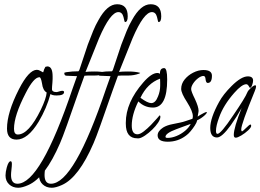

<svg xmlns="http://www.w3.org/2000/svg" viewBox="-20 -642 1227 905"><path d="M58 16Q13 16 13 -36Q13 -111 69 -221Q116 -313 154 -313Q162 -313 172 -307L183 -301L185 -305Q186 -313 194 -327Q200 -329 203 -329Q228 -329 228 -282Q228 -277 228 -269.5Q228 -262 227 -252Q226 -242 225.5 -234.5Q225 -227 225 -222Q225 -208 246 -208Q250 -208 259 -211Q268 -214 273 -214Q282 -214 282 -208Q282 -192 247 -192Q226 -192 218 -199Q200 -132 162 -68Q111 16 58 16ZM64 -8Q115 -8 172 -124Q198 -178 200 -206Q182 -216 178 -249Q173 -278 166 -278Q139 -278 101 -203Q46 -97 46 -35Q46 -8 64 -8Z M66 243Q40 243 23 227Q6 211 6 185Q6 169 12 147Q20 118 30 118Q36 118 36 131Q36 135 35.5 142Q35 149 34 157Q33 165 32.5 171.5Q32 178 32 183Q32 224 62 224Q171 224 322 -224L343 -283L294 -285Q283 -285 283 -298Q283 -302 321 -305L350 -306Q352 -310 354 -312L394 -432Q407 -467 419 -496Q431 -525 444 -547Q485 -622 532 -622Q582 -622 582 -565Q582 -538 569 -538Q567 -538 562 -562Q556 -585 538 -585Q500 -585 447 -462L386 -310L383 -303Q390 -304 400.5 -304.5Q411 -305 425 -305Q460 -305 481 -299L483 -298L478 -295Q453 -286 427 -286Q407 -286 395 -286Q383 -286 378 -285L352 -213Q318 -115 296 -53.5Q274 8 263 33Q193 195 114 230Q85 243 66 243ZM224 243Q198 243 181 227Q164 211 164 185Q164 169 170 147Q178 118 188 118Q194 118 194 131Q194 135 193.5 142Q193 149 192 157Q191 165 190.5 171.5Q190 178 190 183Q190 224 220 224Q329 224 480 -224L501 -283L452 -285Q441 -285 441 -298Q441 -302 479 -305L508 -306Q510 -310 512 -312L552 -432Q565 -467 577 -496Q589 -525 602 -547Q643 -622 690 -622Q740 -622 740 -565Q740 -538 727 -538Q725 -538 720 -562Q714 -585 696 -585Q658 -585 605 -462L544 -310L541 -303Q548 -304 558.5 -304.5Q569 -305 583 -305Q618 -305 639 -299L641 -298L636 -295Q611 -286 585 -286Q565 -286 553 -286Q541 -286 536 -285L510 -213Q476 -115 454 -53.5Q432 8 421 33Q351 195 272 230Q243 243 224 243Z M627 10Q573 10 573 -59V-64Q573 -159 655 -253Q694 -298 722 -298Q730 -298 734 -294Q733 -321 754 -321Q768 -321 768 -267Q768 -135 701 -135Q661 -135 632 -164Q601 -101 601 -50Q601 -9 628 -9Q640 -9 657.5 -22.5Q675 -36 692 -53.5Q709 -71 720.5 -84.5Q732 -98 732 -98Q736 -98 736 -92Q736 -80 725 -63.5Q714 -47 697.5 -31Q681 -15 664 -3.5Q647 8 635 10ZM693 -156Q713 -156 725 -188Q735 -212 735 -238V-254Q735 -265 734.5 -269.5Q734 -274 734 -271Q674 -249 642 -181Q676 -156 693 -156Z M771 26Q723 26 723 -4Q723 -24 749 -41Q767 -52 794 -57Q813 -61 828 -64Q843 -67 854 -71L887 -82Q888 -85 888.5 -88Q889 -91 889 -94Q889 -117 862 -160Q834 -203 834 -223Q834 -247 850 -267Q866 -287 890.5 -299.5Q915 -312 939 -312Q979 -312 979 -285Q979 -251 959 -251Q951 -251 949 -268Q948 -284 939 -284Q928 -284 914 -273.5Q900 -263 890.5 -248.5Q881 -234 881 -222Q881 -211 899 -175Q916 -138 916 -120Q916 -118 915.5 -114.5Q915 -111 914 -106Q913 -102 912.5 -98Q912 -94 912 -92Q915 -95 923.5 -100Q932 -105 941 -109.5Q950 -114 953 -114Q955 -114 955 -113Q955 -108 946.5 -100Q938 -92 927.5 -85Q917 -78 909 -75V-73Q907 -64 898 -50Q889 -36 878 -23Q867 -10 857 -3Q819 26 771 26ZM770 8Q790 8 812 -1Q834 -10 852.5 -25.5Q871 -41 879 -58Q859 -51 842 -44.5Q825 -38 811 -33Q760 -14 760 3Q760 8 770 8Z M1091 7Q1082 7 1082 -6Q1082 -40 1119 -133Q1097 -93 1068 -52Q1026 6 1003 6Q971 6 971 -39Q971 -86 1013 -162Q1032 -197 1071 -236Q1117 -282 1148 -282Q1173 -282 1173 -262Q1173 -254 1168.5 -241Q1164 -228 1158 -228Q1157 -228 1152 -237Q1147 -245 1141 -245Q1120 -245 1084 -204Q1033 -146 1013 -89Q998 -49 998 -25Q998 -11 1005 -11Q1021 -11 1079 -98Q1107 -139 1124 -166.5Q1141 -194 1146 -207Q1149 -215 1162.5 -227.5Q1176 -240 1183 -240Q1187 -240 1187 -234Q1187 -228 1181 -213Q1117 -57 1117 -32Q1117 -23 1121 -23Q1124 -23 1140 -39Q1156 -55 1160 -55Q1164 -55 1164 -49Q1164 -41 1149.5 -27.5Q1135 -14 1117.5 -3.5Q1100 7 1091 7Z"/></svg>

Font: Petemoss
Style: Regular
Weight: 400
Designer: Robert E. Leuschke
Foundry: Robert E. Leuschke
Version: Version 1.010; ttfautohint (v1.8.3)